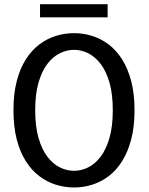

<svg xmlns="http://www.w3.org/2000/svg" viewBox="-20 -860 690 892"><path d="M324 11Q281 11 239.8 -1.8Q198.5 -14.5 162.8 -41.5Q127 -68.5 100 -111Q73 -153.5 57.8 -212.2Q42.5 -271 42.5 -348Q42.5 -424.5 57.8 -483.2Q73 -542 100 -584.2Q127 -626.5 162.8 -653.5Q198.5 -680.5 239.8 -693.2Q281 -706 324 -706Q367 -706 408 -693.2Q449 -680.5 484.8 -653.5Q520.5 -626.5 547.2 -584.2Q574 -542 589.5 -483.2Q605 -424.5 605 -348Q605 -271 589.5 -212.2Q574 -153.5 547.2 -111Q520.5 -68.5 484.8 -41.5Q449 -14.5 408 -1.8Q367 11 324 11ZM324 -66.5Q358 -66.5 390 -82.5Q422 -98.5 447.8 -132.5Q473.5 -166.5 488.8 -219.8Q504 -273 504 -348Q504 -422.5 488.8 -475.8Q473.5 -529 447.8 -562.8Q422 -596.5 390 -612.5Q358 -628.5 324 -628.5Q290 -628.5 257.8 -612.5Q225.5 -596.5 199.8 -562.8Q174 -529 158.8 -475.8Q143.5 -422.5 143.5 -348Q143.5 -273 158.8 -219.8Q174 -166.5 199.8 -132.5Q225.5 -98.5 257.8 -82.5Q290 -66.5 324 -66.5ZM166 -779.5V-840.5H480V-779.5Z"/></svg>

Font: Trispace Thin
Style: Regular
Weight: 400
Version: Version 1.210